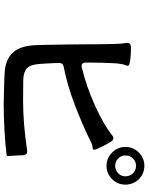

<svg xmlns="http://www.w3.org/2000/svg" viewBox="99 -930 802 1040"><g transform="rotate(90 500.0 -410.0)"><path d="M980 -688Q980 -646 950 -616Q920 -586 878 -586Q836 -586 806 -616.5Q776 -647 776 -688Q776 -731 806 -761Q836 -791 878 -791Q921 -791 950.5 -761Q980 -731 980 -688ZM935 -688Q935 -713 918.5 -729.5Q902 -746 878 -746Q855 -746 838.5 -729.5Q822 -713 822 -688Q822 -665 838.5 -649Q855 -633 878 -633Q902 -633 918.5 -649Q935 -665 935 -688ZM821 -132Q821 -109 823 -87Q825 -65 825 -56Q825 -45 821 -45Q768 -38 691 -33.5Q614 -29 543 -29L496 -30Q387 -32 354 -36Q292 -45 260.5 -84Q229 -123 225 -195Q223 -228 221 -376Q221 -437 220 -467Q220 -582 218 -628Q218 -661 213 -691L212 -698Q212 -716 232 -718Q259 -719 286.5 -716.5Q314 -714 327 -710Q331 -709 333.5 -706.5Q336 -704 336 -701Q336 -693 332 -685Q326 -671 323 -638Q319 -558 319 -501V-471Q319 -460 326 -454.5Q333 -449 345 -452Q446 -476 550.5 -523Q655 -570 712 -616Q720 -623 729 -623Q739 -623 746 -612Q762 -587 776.5 -557Q791 -527 791 -520Q791 -514 788 -512.5Q785 -511 780.5 -510.5Q776 -510 773 -510Q759 -507 747 -500.5Q735 -494 732 -493Q650 -453 545 -413Q440 -373 342 -354Q321 -350 321 -331Q321 -308 325 -244Q327 -203 334 -181Q341 -159 358.5 -148Q376 -137 411 -135Q445 -134 532 -134Q656 -135 795 -156Q820 -159 821 -132Z"/></g></svg>

Font: Shippori Gothic B2 Bold
Style: Regular
Weight: 700
Designer: FONTDASU
Foundry: FONTDASU / Google Inc. / but / Adobe
Version: Version 1.130